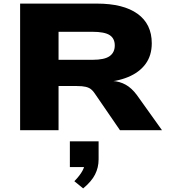

<svg xmlns="http://www.w3.org/2000/svg" viewBox="-20 -725 939 1069"><path d="M92 0V-705H519Q667 -705 746 -648Q825 -591 825 -484Q825 -416 790.5 -369Q756 -322 693 -296Q630 -270 544 -266L552 -275L607 -274Q646 -272 679.5 -253.5Q713 -235 742 -196L882 0H648L508 -204Q499 -218 487.5 -227.5Q476 -237 457.5 -241.5Q439 -246 408 -246H306V0ZM306 -392H495Q562 -392 590.5 -412.5Q619 -433 619 -472Q619 -511 590.5 -529.5Q562 -548 494 -548H306ZM443 324 394 284Q425 252 439 226Q453 200 453 177L486 205H369V62H529V162Q529 208 509 247Q489 286 443 324Z"/></svg>

Font: Nunito Sans 10pt Expanded Black
Style: Regular
Weight: 900
Width: 7
Designer: Vernon Adams
Foundry: Vernon Adams
Version: Version 3.101;gftools[0.9.27]